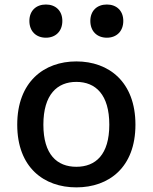

<svg xmlns="http://www.w3.org/2000/svg" viewBox="-20 -798 660 830"><path d="M565.5 -259C565.5 -444 450.5 -532.5 310 -532.5C170 -532.5 54.5 -444 54.5 -259C54.5 -74 170 12 310 12C450.5 12 565.5 -74 565.5 -259ZM452.5 -259C452.5 -129.5 393.5 -77 310 -77C227 -77 167.5 -129.5 167.5 -259C167.5 -389 227 -444 310 -444C393.5 -444 452.5 -389 452.5 -259ZM178.5 -635C220.5 -635 249.5 -663 249.5 -707.5C249.5 -751.5 220.5 -778.5 178.5 -778.5C136 -778.5 107 -751.5 107 -707.5C107 -663 136 -635 178.5 -635ZM442 -635C484 -635 513 -663 513 -707.5C513 -751.5 484 -778.5 442 -778.5C399.5 -778.5 370.5 -751.5 370.5 -707.5C370.5 -663 399.5 -635 442 -635Z"/></svg>

Font: Monaspace Neon Medium
Style: Regular
Weight: 500
Designer: Riley Cran & the Lettermatic Team
Foundry: Lettermatic
Version: Version 1.200 (Monaspace Neon)